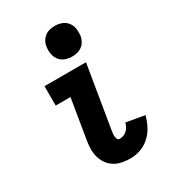

<svg xmlns="http://www.w3.org/2000/svg" viewBox="-188 -870 877 978"><g transform="rotate(-30 250.0 -381.0)"><path d="M290 8Q265 8 241 3.5Q217 -1 197.5 -12.5Q178 -24 164 -42.5Q150 -61 143 -83.5Q136 -106 136 -130.5Q136 -155 140 -180L179 -416H92V-530H336L275 -161Q275 -161 275 -161Q275 -161 275 -161Q274 -153 273 -145Q272 -137 273 -129Q274 -121 277.5 -113.5Q281 -106 290 -106Q301 -106 312.5 -110Q324 -114 333 -122.5Q342 -131 347.5 -141.5Q353 -152 356 -164L464 -145Q456 -115 441.5 -86.5Q427 -58 403.5 -36Q380 -14 349.5 -3Q319 8 290 8ZM290 -590Q269 -590 249 -597.5Q229 -605 217 -621.5Q205 -638 201.5 -659Q198 -680 202 -702Q204 -717 212 -730.5Q220 -744 232.5 -753.5Q245 -763 260.5 -766.5Q276 -770 290 -770Q312 -770 331.5 -762.5Q351 -755 363.5 -738.5Q376 -722 379 -701Q382 -680 379 -658Q376 -643 368.5 -629.5Q361 -616 348 -606.5Q335 -597 320 -593.5Q305 -590 290 -590Z"/></g></svg>

Font: Iosevka Slab Heavy
Style: Italic
Weight: 900
Italic angle: -9°
Monospace: yes
Designer: Belleve Invis
Foundry: Belleve Invis
Version: Version 11.1.0; ttfautohint (v1.8.3)